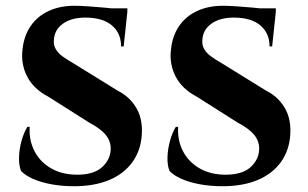

<svg xmlns="http://www.w3.org/2000/svg" viewBox="-20 -633 1070 666"><path d="M238 -613Q258 -613 286.5 -611Q315 -609 343 -606.5Q371 -604 392.5 -600.5Q414 -597 422 -594L409 -472H400Q400 -518 368 -545Q336 -572 276 -572Q228 -572 198.5 -551Q169 -530 167 -495Q165 -477 173.5 -462.5Q182 -448 197.5 -437Q213 -426 232 -415L389 -318Q429 -298 452 -260Q475 -222 472 -168Q469 -112 439.5 -71Q410 -30 358.5 -8.5Q307 13 237 13Q194 13 157 6Q120 -1 93.5 -13Q67 -25 53 -40Q45 -60 46 -88.5Q47 -117 55 -145.5Q63 -174 75 -193H83Q80 -148 99 -110Q118 -72 156.5 -49.5Q195 -27 248 -27Q306 -27 335 -54Q364 -81 364 -118Q364 -144 346.5 -165.5Q329 -187 289 -208L147 -298Q97 -324 74.5 -367Q52 -410 58 -461Q63 -509 86.5 -543Q110 -577 149 -595Q188 -613 238 -613ZM422 -604 421 -586H314V-604ZM753 -613Q773 -613 801.5 -611Q830 -609 858 -606.5Q886 -604 907.5 -600.5Q929 -597 937 -594L924 -472H915Q915 -518 883 -545Q851 -572 791 -572Q743 -572 713.5 -551Q684 -530 682 -495Q680 -477 688.5 -462.5Q697 -448 712.5 -437Q728 -426 747 -415L904 -318Q944 -298 967 -260Q990 -222 987 -168Q984 -112 954.5 -71Q925 -30 873.5 -8.5Q822 13 752 13Q709 13 672 6Q635 -1 608.5 -13Q582 -25 568 -40Q560 -60 561 -88.5Q562 -117 570 -145.5Q578 -174 590 -193H598Q595 -148 614 -110Q633 -72 671.5 -49.5Q710 -27 763 -27Q821 -27 850 -54Q879 -81 879 -118Q879 -144 861.5 -165.5Q844 -187 804 -208L662 -298Q612 -324 589.5 -367Q567 -410 573 -461Q578 -509 601.5 -543Q625 -577 664 -595Q703 -613 753 -613ZM937 -604 936 -586H829V-604Z"/></svg>

Font: Cinzel
Style: Bold
Weight: 700
Designer: Natanael Gama
Version: Version 2.000